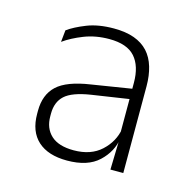

<svg xmlns="http://www.w3.org/2000/svg" viewBox="-62 -708 455 454"><g transform="rotate(15 166.0 -481.0)"><path d="M243 -321.5 245 -398.5 243.5 -401V-506V-534Q243.5 -575 224 -597Q204.5 -619 161 -619Q127.5 -619 99.5 -608Q71.5 -597 52 -583L55 -612Q71.5 -624 99.2 -635Q127 -646 165 -646Q194 -646 214.8 -638.5Q235.5 -631 248.8 -616.5Q262 -602 268.2 -581Q274.5 -560 274.5 -534V-321.5ZM138 -315.5Q91.5 -315.5 66.5 -338.2Q41.5 -361 41.5 -404V-411.5Q41.5 -451 65.2 -473.2Q89 -495.5 146.5 -504L249.5 -520.5L251.5 -495.5L152.5 -480.5Q108 -473.5 90.5 -457.5Q73 -441.5 73 -413V-406.5Q73 -377 91.5 -360Q110 -343 147 -343Q189 -343 214.2 -366.2Q239.5 -389.5 245 -422L253.5 -400H247Q242 -365.5 215.2 -340.5Q188.5 -315.5 138 -315.5Z"/></g></svg>

Font: Anek Tamil ExtraLight
Style: Regular
Weight: 250
Version: Version 1.003